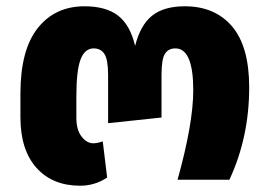

<svg xmlns="http://www.w3.org/2000/svg" viewBox="-20 -572 855 611"><path d="M235 19Q147 19 96 -38Q45 -95 45 -199V-274Q45 -413 100 -482.5Q155 -552 249 -552Q317 -552 355.5 -522.5Q394 -493 410 -426Q427 -493 464.5 -522.5Q502 -552 568 -552Q664 -552 718.5 -488Q773 -424 773 -294Q773 -135 710 0H545Q595 -179 595 -285Q595 -418 538 -418Q516 -418 505 -401Q494 -384 494 -333V-198L324 -180V-333Q324 -382 312.5 -400Q301 -418 278 -418Q250 -418 236.5 -383Q223 -348 223 -264V-197Q223 -159 239.5 -137.5Q256 -116 277 -116Q289 -116 307 -122L321 -7Q282 19 235 19Z"/></svg>

Font: FiraGO ExtraBold
Style: Regular
Weight: 800
Designer: bBox Type
Foundry: bBox Type GmbH
Version: Version 1.001;PS 001.001;hotconv 1.0.88;makeotf.lib2.5.64775